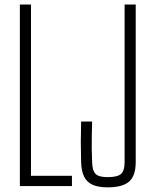

<svg xmlns="http://www.w3.org/2000/svg" viewBox="-20 -820 676 846"><path d="M67.5 0V-800H116.5V-45.5H297V0ZM454 5.5Q413.5 5.5 388.2 -5.8Q363 -17 350.8 -41.5Q338.5 -66 337.5 -105.5Q336 -156 336 -195Q336 -234 337.5 -284.5H386Q385 -253 384.5 -223.5Q384 -194 384.2 -164.8Q384.5 -135.5 386 -104Q387 -68 401 -53.8Q415 -39.5 454 -39.5Q498 -39.5 513.5 -53.8Q529 -68 529 -104V-800H578V-105.5Q578 -46 549.2 -20.2Q520.5 5.5 454 5.5Z"/></svg>

Font: Big Shoulders Text ExtraLight
Style: Regular
Weight: 250
Version: Version 2.002